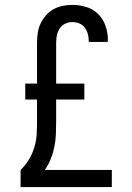

<svg xmlns="http://www.w3.org/2000/svg" viewBox="-20 -763 540 783"><path d="M64 0V-70Q84 -89 98 -112.5Q112 -136 120 -162Q128 -188 129.5 -215Q131 -242 131 -270V-357H83V-422H131V-589Q131 -609 134 -629Q137 -649 145.5 -667Q154 -685 167.5 -700.5Q181 -716 198.5 -725.5Q216 -735 235.5 -739Q255 -743 275 -743Q304 -743 332 -734.5Q360 -726 380.5 -705.5Q401 -685 410.5 -657Q420 -629 420 -600Q420 -598 419.5 -596Q419 -594 419 -592H342Q342 -593 342 -594Q342 -595 342 -596Q342 -611 338 -625Q334 -639 325.5 -650.5Q317 -662 303.5 -667.5Q290 -673 275 -673Q260 -673 246 -666.5Q232 -660 223.5 -647Q215 -634 212 -619Q209 -604 209 -589V-422H324V-357H209V-269Q209 -243 208 -217Q207 -191 202 -165.5Q197 -140 187.5 -116Q178 -92 163 -70H436V0Z"/></svg>

Font: Iosevka Julsh Curly
Style: Regular
Weight: 400
Designer: Belleve Invis
Foundry: Belleve Invis
Version: Version 15.0.2; ttfautohint (v1.8.4)